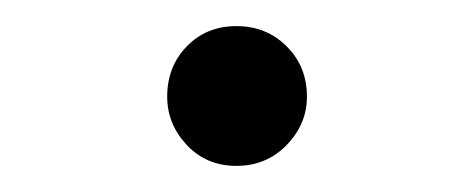

<svg xmlns="http://www.w3.org/2000/svg" viewBox="-20 -433 363 147"><path d="M161 -306Q138 -306 123 -322Q108 -338 108 -359Q108 -382 123 -397.5Q138 -413 161 -413Q184 -413 199.5 -397.5Q215 -382 215 -359Q215 -338 199.5 -322Q184 -306 161 -306Z"/></svg>

Font: Noto Serif KR
Style: Regular
Weight: 200
Designer: Ryoko NISHIZUKA 西塚涼子 (kana & ideographs); Frank Grießhammer (Latin, Greek & Cyrillic); Wenlong ZHANG 张文龙 (bopomofo); San
Foundry: Adobe
Version: Version 2.001;hotconv 1.1.0;makeotfexe 2.6.0